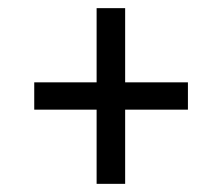

<svg xmlns="http://www.w3.org/2000/svg" viewBox="-20 -593 507 471"><path d="M217 -142V-324H64V-391H217V-573H287V-391H441V-324H287V-142Z"/></svg>

Font: Noto Serif Condensed
Style: Bold Italic
Weight: 700
Width: 3
Italic angle: -12°
Designer: Monotype Design Team
Foundry: Monotype Imaging Inc.
Version: Version 2.014